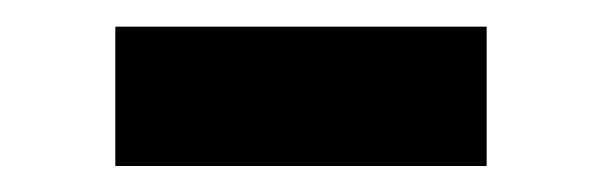

<svg xmlns="http://www.w3.org/2000/svg" viewBox="-20 -323 452 144"><path d="M66.5 -303H345V-198.5H66.5Z"/></svg>

Font: Newsreader 9pt SemiBold
Style: Regular
Weight: 600
Designer: Hugues Gentile
Foundry: Production Type
Version: Version 1.003